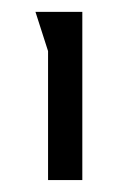

<svg xmlns="http://www.w3.org/2000/svg" viewBox="-20 -636 214 320"><path d="M117.2 -616.2V-335.9H60.1V-550.8L39.1 -616.2Z"/></svg>

Font: Aubrey
Style: Regular
Weight: 400
Designer: Gayaneh Bagdasaryan | Cyreal.org
Foundry: Gayaneh Bagdasaryan | Cyreal.org
Version: Version 1.000